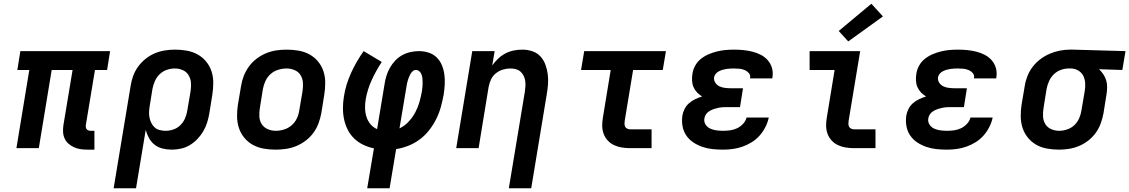

<svg xmlns="http://www.w3.org/2000/svg" viewBox="-20 -794 6052 1029"><path d="M450 8Q431 8 412.5 5.5Q394 3 377.5 -4.5Q361 -12 347.5 -23.5Q334 -35 326.5 -51.5Q319 -68 318 -86.5Q317 -105 320 -124L369 -419H257L188 0H68L137 -419H73L89 -520H570L554 -419H489L440 -124Q439 -118 440 -112Q441 -106 444.5 -101.5Q448 -97 454 -95Q460 -93 467 -93H486V8Z M589 215 680 -333Q684 -360 693.5 -386.5Q703 -413 720 -436.5Q737 -460 760 -478.5Q783 -497 809 -508Q835 -519 862.5 -523.5Q890 -528 917 -528Q917 -528 917.5 -528Q918 -528 918 -528Q950 -528 981 -522.5Q1012 -517 1038.5 -502.5Q1065 -488 1084.5 -464.5Q1104 -441 1113.5 -412Q1123 -383 1123 -351Q1123 -319 1118 -287L1102 -187Q1098 -163 1090.5 -138.5Q1083 -114 1070 -91.5Q1057 -69 1038.5 -49.5Q1020 -30 997.5 -16.5Q975 -3 950 2.5Q925 8 901 8Q875 8 851 2Q827 -4 808.5 -18.5Q790 -33 778.5 -54Q767 -75 761 -98L709 215ZM868 -93Q889 -93 910.5 -100.5Q932 -108 948 -124.5Q964 -141 972.5 -161.5Q981 -182 984 -203L1001 -303Q1005 -327 1003.5 -349.5Q1002 -372 991 -390.5Q980 -409 960 -418Q940 -427 917 -427Q895 -427 873.5 -419.5Q852 -412 835.5 -396Q819 -380 810 -359Q801 -338 797 -317L783 -230Q780 -213 779 -197Q778 -181 781 -165Q784 -149 791 -135Q798 -121 809 -111Q820 -101 836 -97Q852 -93 868 -93Z M1457 8Q1424 8 1393 2.5Q1362 -3 1335.5 -17.5Q1309 -32 1289.5 -55.5Q1270 -79 1260.5 -108Q1251 -137 1250.5 -169Q1250 -201 1255 -233L1272 -333Q1276 -360 1286.5 -387Q1297 -414 1314.5 -438Q1332 -462 1356 -480Q1380 -498 1407 -509Q1434 -520 1461.5 -524Q1489 -528 1517 -528Q1549 -528 1580.5 -522.5Q1612 -517 1638.5 -502.5Q1665 -488 1684.5 -464.5Q1704 -441 1713.5 -412Q1723 -383 1723 -351Q1723 -319 1718 -287L1702 -187Q1697 -160 1687 -133Q1677 -106 1659.5 -82Q1642 -58 1618 -40Q1594 -22 1567 -11Q1540 0 1512 4Q1484 8 1457 8ZM1458 -93Q1480 -93 1502.5 -100Q1525 -107 1543 -122.5Q1561 -138 1571 -159.5Q1581 -181 1584 -203L1601 -303Q1605 -327 1603.5 -350Q1602 -373 1591 -391Q1580 -409 1559.5 -418Q1539 -427 1516 -427Q1494 -427 1471 -420Q1448 -413 1430.5 -397.5Q1413 -382 1403 -360.5Q1393 -339 1389 -317L1373 -217Q1369 -193 1370 -170Q1371 -147 1382.5 -129Q1394 -111 1414.5 -102Q1435 -93 1458 -93Z M1948 215 1984 1Q1954 -5 1927 -18Q1900 -31 1879 -51Q1858 -71 1844.5 -97Q1831 -123 1824.5 -152.5Q1818 -182 1818 -213.5Q1818 -245 1823 -276Q1833 -340 1861 -402Q1889 -464 1929 -520L2026 -462Q1995 -415 1972 -364.5Q1949 -314 1940 -262Q1936 -238 1936.5 -214Q1937 -190 1944 -168Q1951 -146 1965.5 -128.5Q1980 -111 2001 -102L2041 -343Q2044 -365 2051 -387.5Q2058 -410 2069.5 -430.5Q2081 -451 2098 -469Q2115 -487 2136 -498.5Q2157 -510 2180 -515Q2203 -520 2225 -520Q2252 -520 2277 -512Q2302 -504 2320 -486.5Q2338 -469 2348 -445Q2358 -421 2361.5 -395Q2365 -369 2363.5 -342Q2362 -315 2358 -288Q2352 -255 2343 -222Q2334 -189 2318.5 -157.5Q2303 -126 2281 -97.5Q2259 -69 2230.5 -47.5Q2202 -26 2169 -13Q2136 0 2103 5L2068 215ZM2121 -106Q2149 -119 2170.5 -142.5Q2192 -166 2206 -192.5Q2220 -219 2228 -247.5Q2236 -276 2241 -304Q2243 -316 2244 -327.5Q2245 -339 2245 -350.5Q2245 -362 2244 -373Q2243 -384 2239.5 -394Q2236 -404 2228 -411.5Q2220 -419 2208 -419Q2199 -419 2191.5 -412Q2184 -405 2179.5 -397Q2175 -389 2171.5 -380Q2168 -371 2165.5 -362.5Q2163 -354 2161 -345Q2159 -336 2158 -327Q2158 -327 2158 -327Q2158 -327 2158 -327Z M2707 215 2793 -303Q2795 -318 2796 -333Q2797 -348 2794.5 -362.5Q2792 -377 2785.5 -389.5Q2779 -402 2768.5 -411Q2758 -420 2744 -423.5Q2730 -427 2715 -427Q2695 -427 2675 -421Q2655 -415 2638 -401.5Q2621 -388 2612 -369Q2603 -350 2599 -330L2545 0H2425L2511 -520H2631L2618 -443Q2632 -463 2650 -480Q2668 -497 2689.5 -508Q2711 -519 2734 -523.5Q2757 -528 2779 -528Q2807 -528 2832.5 -519.5Q2858 -511 2875.5 -492.5Q2893 -474 2902.5 -449Q2912 -424 2915.5 -397Q2919 -370 2917 -342.5Q2915 -315 2910 -287L2827 215Z M3357 0Q3334 0 3312.5 -3.5Q3291 -7 3271.5 -16Q3252 -25 3237.5 -40.5Q3223 -56 3215.5 -76Q3208 -96 3207.5 -118Q3207 -140 3211 -163L3253 -419H3094L3111 -520H3549L3532 -419H3373L3328 -146Q3327 -138 3327 -130Q3327 -122 3330.5 -115Q3334 -108 3341.5 -104.5Q3349 -101 3357 -101H3472V0Z M3855 8Q3826 8 3798 5Q3770 2 3744 -7Q3718 -16 3695.5 -31Q3673 -46 3658 -68Q3643 -90 3638 -117.5Q3633 -145 3637 -174Q3640 -192 3649 -210Q3658 -228 3673 -241Q3688 -254 3706 -262.5Q3724 -271 3743 -277Q3728 -286 3716 -298.5Q3704 -311 3697 -327Q3690 -343 3689 -361.5Q3688 -380 3691 -398Q3694 -421 3706 -442.5Q3718 -464 3737 -479Q3756 -494 3778.5 -503.5Q3801 -513 3823.5 -518.5Q3846 -524 3869 -526Q3892 -528 3914 -528Q3940 -528 3964.5 -525.5Q3989 -523 4013 -517Q4037 -511 4058 -500Q4079 -489 4094.5 -471.5Q4110 -454 4117 -430.5Q4124 -407 4120 -381Q4120 -379 4119.5 -377.5Q4119 -376 4119 -374H4000Q4000 -375 4000 -375.5Q4000 -376 4000 -376Q4003 -391 3993.5 -402Q3984 -413 3971 -418.5Q3958 -424 3943.5 -425.5Q3929 -427 3914 -427Q3904 -427 3894 -426.5Q3884 -426 3873.5 -424.5Q3863 -423 3853 -420Q3843 -417 3833 -412Q3823 -407 3816 -398.5Q3809 -390 3807 -380Q3805 -364 3813.5 -351Q3822 -338 3835.5 -331.5Q3849 -325 3865 -323Q3881 -321 3897 -321H3962L3946 -220H3880Q3868 -220 3856 -219.5Q3844 -219 3831.5 -216.5Q3819 -214 3807 -210Q3795 -206 3783.5 -199.5Q3772 -193 3764.5 -182.5Q3757 -172 3755 -159Q3752 -141 3761.5 -126.5Q3771 -112 3786 -105Q3801 -98 3819 -95.5Q3837 -93 3855 -93Q3874 -93 3893 -95.5Q3912 -98 3930 -106.5Q3948 -115 3962.5 -130.5Q3977 -146 3981 -164H4100Q4095 -139 4082.5 -114Q4070 -89 4051.5 -68Q4033 -47 4009 -32Q3985 -17 3959 -8Q3933 1 3907 4.5Q3881 8 3855 8Z M4557 0Q4534 0 4512.5 -3.5Q4491 -7 4471.5 -16Q4452 -25 4437.5 -40.5Q4423 -56 4415.5 -76Q4408 -96 4407.5 -118Q4407 -140 4411 -163L4453 -419H4319V-520H4590L4528 -146Q4527 -138 4527 -130Q4527 -122 4530.5 -115Q4534 -108 4541.5 -104.5Q4549 -101 4557 -101H4672V0ZM4526 -572 4475 -628 4650 -774 4712 -706Z M5055 8Q5026 8 4998 5Q4970 2 4944 -7Q4918 -16 4895.5 -31Q4873 -46 4858 -68Q4843 -90 4838 -117.5Q4833 -145 4837 -174Q4840 -192 4849 -210Q4858 -228 4873 -241Q4888 -254 4906 -262.5Q4924 -271 4943 -277Q4928 -286 4916 -298.5Q4904 -311 4897 -327Q4890 -343 4889 -361.5Q4888 -380 4891 -398Q4894 -421 4906 -442.5Q4918 -464 4937 -479Q4956 -494 4978.5 -503.5Q5001 -513 5023.5 -518.5Q5046 -524 5069 -526Q5092 -528 5114 -528Q5140 -528 5164.5 -525.5Q5189 -523 5213 -517Q5237 -511 5258 -500Q5279 -489 5294.5 -471.5Q5310 -454 5317 -430.5Q5324 -407 5320 -381Q5320 -379 5319.5 -377.5Q5319 -376 5319 -374H5200Q5200 -375 5200 -375.5Q5200 -376 5200 -376Q5203 -391 5193.5 -402Q5184 -413 5171 -418.5Q5158 -424 5143.5 -425.5Q5129 -427 5114 -427Q5104 -427 5094 -426.5Q5084 -426 5073.5 -424.5Q5063 -423 5053 -420Q5043 -417 5033 -412Q5023 -407 5016 -398.5Q5009 -390 5007 -380Q5005 -364 5013.5 -351Q5022 -338 5035.5 -331.5Q5049 -325 5065 -323Q5081 -321 5097 -321H5162L5146 -220H5080Q5068 -220 5056 -219.5Q5044 -219 5031.5 -216.5Q5019 -214 5007 -210Q4995 -206 4983.5 -199.5Q4972 -193 4964.5 -182.5Q4957 -172 4955 -159Q4952 -141 4961.5 -126.5Q4971 -112 4986 -105Q5001 -98 5019 -95.5Q5037 -93 5055 -93Q5074 -93 5093 -95.5Q5112 -98 5130 -106.5Q5148 -115 5162.5 -130.5Q5177 -146 5181 -164H5300Q5295 -139 5282.5 -114Q5270 -89 5251.5 -68Q5233 -47 5209 -32Q5185 -17 5159 -8Q5133 1 5107 4.5Q5081 8 5055 8Z M5656 8Q5624 8 5592.5 2.5Q5561 -3 5535 -17.5Q5509 -32 5489.5 -55.5Q5470 -79 5460.5 -108Q5451 -137 5450.5 -169Q5450 -201 5455 -233L5472 -333Q5476 -360 5486.5 -386.5Q5497 -413 5514.5 -436Q5532 -459 5556 -477Q5580 -495 5606 -506Q5632 -517 5659.5 -522.5Q5687 -528 5714 -528Q5718 -528 5722.5 -528Q5727 -528 5731 -528L6012 -520L5995 -419L5870 -423Q5883 -411 5893 -396Q5903 -381 5908.5 -363Q5914 -345 5913.5 -325.5Q5913 -306 5910 -287L5894 -187Q5889 -160 5879.5 -133.5Q5870 -107 5853.5 -83.5Q5837 -60 5813.5 -41.5Q5790 -23 5764 -12Q5738 -1 5710.5 3.5Q5683 8 5656 8Q5656 8 5656 8Q5656 8 5656 8ZM5657 -93Q5678 -93 5700 -100.5Q5722 -108 5738.5 -124Q5755 -140 5764 -161Q5773 -182 5776 -203L5793 -303Q5797 -325 5796 -346.5Q5795 -368 5786.5 -386Q5778 -404 5760.5 -415Q5743 -426 5722 -427H5714Q5713 -427 5711 -427Q5709 -427 5707 -427Q5686 -427 5664.5 -419Q5643 -411 5627 -395Q5611 -379 5602 -358.5Q5593 -338 5589 -317L5573 -217Q5569 -193 5570 -170.5Q5571 -148 5582 -129.5Q5593 -111 5613.5 -102Q5634 -93 5657 -93Z"/></svg>

Font: Iosevka SS04 Extended Oblique
Style: Bold
Weight: 700
Width: 7
Italic angle: -9°
Monospace: yes
Designer: Belleve Invis
Foundry: Belleve Invis
Version: Version 19.0.0; ttfautohint (v1.8.4)